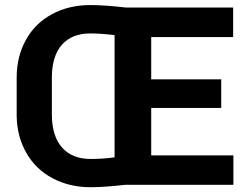

<svg xmlns="http://www.w3.org/2000/svg" viewBox="-20 -741 1008 770"><path d="M916 -117.7H586.4V-308.1H867.2V-422.9H586.4V-592.3H915V-710.9H483.4C429.2 -717.3 381.8 -720.7 341.8 -720.7C284.7 -720.7 233.4 -708.5 188.5 -684.1C143.1 -659.7 108.4 -625.5 84 -581.1C59.1 -536.6 46.9 -485.8 46.9 -429.7V-274.9C47.9 -219.7 61 -170.9 85.9 -127.4C110.8 -84 145.5 -50.3 190.4 -26.4C235.4 -2.4 286.1 9.8 342.8 9.8C382.3 9.8 429.2 6.3 483.4 0H916ZM342.8 -103.5C245.1 -103.5 188 -166.5 188 -281.2V-432.1C188.5 -544.9 244.1 -606.9 341.8 -606.9C370.6 -606.9 402.8 -604.5 439.5 -600.1V-109.9C405.8 -105.5 373.5 -103.5 342.8 -103.5Z"/></svg>

Font: Roboto
Style: Bold
Weight: 700
Designer: Google
Version: Version 2.137; 2017